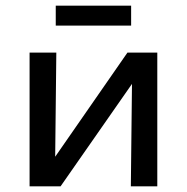

<svg xmlns="http://www.w3.org/2000/svg" viewBox="-20 -655 657 675"><path d="M441 -565H176V-635H441ZM533 0H440L444 -360L193 0H84V-470H178L174 -104L428 -470H533Z"/></svg>

Font: Ysabeau SC Semibold
Style: Regular
Weight: 600
Designer: Christian Thalmann (Catharsis Fonts)
Version: Version 0.003